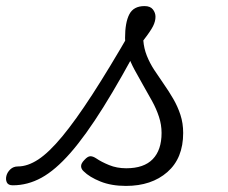

<svg xmlns="http://www.w3.org/2000/svg" viewBox="-178 -592 748 631"><path d="M-136 17Q-151 17 -155.5 7.5Q-160 -2 -157 -14Q-154 -26 -144 -35.5Q-134 -45 -119 -45Q-87 -45 -52 -68Q-17 -91 26.5 -143.5Q70 -196 125.5 -281.5Q181 -367 253 -492L293 -471Q220 -333 161.5 -239.5Q103 -146 53.5 -89.5Q4 -33 -41.5 -8Q-87 17 -136 17ZM236 19Q188 19 152 4.5Q116 -10 97 -29Q89 -36 88.5 -45.5Q88 -55 100 -67Q110 -78 118.5 -78.5Q127 -79 139 -71Q155 -60 180.5 -49.5Q206 -39 237 -39Q295 -39 324 -69Q353 -99 353 -155Q353 -182 344.5 -208Q336 -234 322 -259.5Q308 -285 293 -311Q278 -337 264 -363Q250 -389 241.5 -414.5Q233 -440 233 -467Q233 -518 247 -545Q261 -572 297 -572Q316 -572 324.5 -561Q333 -550 333 -537Q333 -522 325 -506Q317 -490 293 -459Q295 -433 304.5 -409Q314 -385 329 -362Q344 -339 360.5 -315.5Q377 -292 391.5 -267Q406 -242 415 -214.5Q424 -187 424 -155Q424 -72 372 -26.5Q320 19 236 19Z"/></svg>

Font: Playwrite RO Light
Style: Regular
Weight: 300
Version: Version 1.002